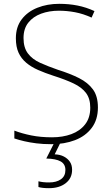

<svg xmlns="http://www.w3.org/2000/svg" viewBox="-20 -744 584 1004"><path d="M492 -182Q492 -118 459.5 -75Q427 -32 372 -11Q317 10 249 10Q205 10 170 5.5Q135 1 107 -5.5Q79 -12 55 -20V-61Q94 -46 143 -36Q192 -26 252 -26Q308 -26 353 -42.5Q398 -59 425 -93.5Q452 -128 452 -181Q452 -228 430 -257.5Q408 -287 365 -307.5Q322 -328 259 -348Q216 -362 179.5 -378Q143 -394 117 -416Q91 -438 77 -468.5Q63 -499 63 -544Q63 -603 93.5 -643Q124 -683 175.5 -703.5Q227 -724 290 -724Q340 -724 385.5 -715Q431 -706 474 -686L459 -652Q415 -672 372.5 -680Q330 -688 288 -688Q237 -688 195 -672.5Q153 -657 128 -625.5Q103 -594 103 -545Q103 -495 126 -464.5Q149 -434 190 -415.5Q231 -397 283 -379Q347 -359 393.5 -335.5Q440 -312 466 -276.5Q492 -241 492 -182ZM357 144Q357 188 323.5 214Q290 240 236 240Q218 240 204.5 238.5Q191 237 181 234V204Q193 207 206 208.5Q219 210 237 210Q275 210 298.5 193.5Q322 177 322 145Q322 114 297 100Q272 86 222 85L265 0H297L266 63Q294 64 314 74.5Q334 85 345.5 102Q357 119 357 144Z"/></svg>

Font: Noto Sans Armenian ExtraLight
Style: Regular
Weight: 250
Designer: Monotype Design Team
Foundry: Monotype Imaging Inc.
Version: Version 2.007